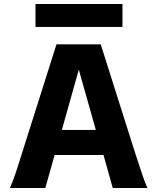

<svg xmlns="http://www.w3.org/2000/svg" viewBox="-20 -933 794 953"><path d="M89.4 -173.3 260.3 -712.9H480L650.9 -173.3Q677.2 -92.3 688.5 -59.6Q699.7 -26.9 711.4 0H539.6L493.7 -163.6H251L205.1 0H29.3Q42 -28.8 54.4 -64.7Q66.9 -100.6 89.4 -173.3ZM371.1 -587.4 287.1 -288.1H455.6ZM156.2 -913.1H587.9V-799.3H156.2Z"/></svg>

Font: Lesson One Extra
Style: Regular
Weight: 800
Designer: But Ko, Victor Gaultney, Annie Olsen, Julie Remington, Don Collingsworth, Eric Hays, Becca Hirsbrunner
Version: Version 1.100